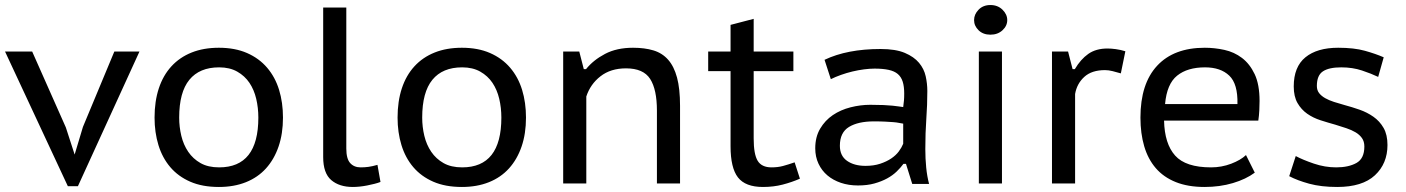

<svg xmlns="http://www.w3.org/2000/svg" viewBox="-20 -730 5595 764"><path d="M242 -223 277 -115 310 -225 435 -525H535L290 11H250L0 -525H108Z M595 -262Q595 -327 612 -378.5Q629 -430 662 -466Q695 -502 742.5 -521Q790 -540 851 -540Q915 -540 963 -519Q1011 -498 1043 -460.5Q1075 -423 1090.5 -372.5Q1106 -322 1106 -262Q1106 -198 1088.5 -147Q1071 -96 1038.5 -60Q1006 -24 958.5 -5Q911 14 851 14Q785 14 737 -7Q689 -28 657.5 -65Q626 -102 610.5 -152.5Q595 -203 595 -262ZM693 -262Q693 -225 701.5 -189.5Q710 -154 729 -126Q748 -98 778 -81Q808 -64 852 -64Q1008 -64 1008 -262Q1008 -301 999.5 -337Q991 -373 972.5 -400.5Q954 -428 924 -445Q894 -462 852 -462Q774 -462 733.5 -412.5Q693 -363 693 -262Z M1358 -139Q1358 -98 1373.5 -81Q1389 -64 1415 -64Q1431 -64 1446 -66Q1461 -68 1482 -74L1494 -6Q1484 -2 1470 1.5Q1456 5 1441 8Q1426 11 1411 12.5Q1396 14 1384 14Q1330 14 1298 -13.5Q1266 -41 1266 -105V-700H1358Z M1562 -262Q1562 -327 1579 -378.5Q1596 -430 1629 -466Q1662 -502 1709.5 -521Q1757 -540 1818 -540Q1882 -540 1930 -519Q1978 -498 2010 -460.5Q2042 -423 2057.5 -372.5Q2073 -322 2073 -262Q2073 -198 2055.5 -147Q2038 -96 2005.5 -60Q1973 -24 1925.5 -5Q1878 14 1818 14Q1752 14 1704 -7Q1656 -28 1624.5 -65Q1593 -102 1577.5 -152.5Q1562 -203 1562 -262ZM1660 -262Q1660 -225 1668.5 -189.5Q1677 -154 1696 -126Q1715 -98 1745 -81Q1775 -64 1819 -64Q1975 -64 1975 -262Q1975 -301 1966.5 -337Q1958 -373 1939.5 -400.5Q1921 -428 1891 -445Q1861 -462 1819 -462Q1741 -462 1700.5 -412.5Q1660 -363 1660 -262Z M2594 0V-290Q2594 -374 2567 -416Q2540 -458 2471 -458Q2410 -458 2369.5 -426.5Q2329 -395 2313 -346V0H2221V-525H2285L2303 -455H2312Q2341 -491 2387.5 -515.5Q2434 -540 2499 -540Q2545 -540 2580 -529.5Q2615 -519 2638.5 -492.5Q2662 -466 2674 -421.5Q2686 -377 2686 -309V0Z M2798 -525H2887V-631L2979 -655V-525H3137V-447H2979V-179Q2979 -116 2995 -90Q3011 -64 3050 -64Q3075 -64 3095.5 -69.5Q3116 -75 3142 -84L3163 -19Q3131 -5 3094.5 4.5Q3058 14 3016 14Q2946 14 2916.5 -24Q2887 -62 2887 -148V-447H2798Z M3261 -492Q3351 -535 3484 -535Q3544 -535 3580.5 -519.5Q3617 -504 3637 -480Q3657 -456 3663.5 -426.5Q3670 -397 3670 -368Q3670 -313 3666 -257.5Q3662 -202 3662 -137Q3662 -99 3665.5 -63.5Q3669 -28 3677 2H3610L3585 -78H3575Q3564 -63 3548 -47.5Q3532 -32 3510 -20Q3488 -8 3459.5 0Q3431 8 3394 8Q3357 8 3326 -2.5Q3295 -13 3272.5 -32Q3250 -51 3237 -78.5Q3224 -106 3224 -140Q3224 -185 3243.5 -218Q3263 -251 3294 -272Q3325 -293 3364.5 -303Q3404 -313 3443 -313Q3474 -313 3495.5 -312Q3517 -311 3531.5 -309.5Q3546 -308 3556 -306.5Q3566 -305 3574 -304Q3576 -319 3577 -330Q3578 -341 3578 -358Q3578 -386 3572 -405Q3566 -424 3552.5 -435.5Q3539 -447 3516 -452Q3493 -457 3460 -457Q3441 -457 3418 -454Q3395 -451 3372 -445.5Q3349 -440 3326.5 -432Q3304 -424 3286 -415ZM3574 -238Q3566 -239 3557 -241Q3548 -243 3534.5 -244Q3521 -245 3502.5 -246Q3484 -247 3457 -247Q3395 -247 3358.5 -225Q3322 -203 3322 -150Q3322 -110 3350.5 -90Q3379 -70 3424 -70Q3457 -70 3482.5 -78.5Q3508 -87 3526.5 -99.5Q3545 -112 3556.5 -127.5Q3568 -143 3574 -158Z M3875 -525H3967V0H3875ZM3856 -650Q3856 -673 3874 -691.5Q3892 -710 3921 -710Q3950 -710 3969 -691.5Q3988 -673 3988 -650Q3988 -627 3969 -609.5Q3950 -592 3921 -592Q3892 -592 3874 -609.5Q3856 -627 3856 -650Z M4440 -438Q4423 -443 4407 -447Q4391 -451 4377 -451Q4324 -451 4294.5 -424Q4265 -397 4258 -356V0H4166V-525H4230L4248 -455H4257Q4280 -494 4310.5 -515.5Q4341 -537 4387 -537Q4401 -537 4420 -534.5Q4439 -532 4458 -526Z M4973 -43Q4938 -17 4886 -1.5Q4834 14 4773 14Q4707 14 4658.5 -5.5Q4610 -25 4579 -61Q4548 -97 4533 -148Q4518 -199 4518 -262Q4518 -397 4584.5 -468.5Q4651 -540 4774 -540Q4813 -540 4852 -531.5Q4891 -523 4922 -499.5Q4953 -476 4972.5 -435Q4992 -394 4992 -328Q4992 -312 4991 -291Q4990 -270 4987 -250H4612Q4614 -158 4656 -111Q4698 -64 4799 -64Q4841 -64 4879 -78.5Q4917 -93 4938 -113ZM4904 -316Q4906 -396 4871.5 -429Q4837 -462 4775 -462Q4705 -462 4664 -429Q4623 -396 4616 -316Z M5409 -147Q5409 -167 5399.5 -180.5Q5390 -194 5374 -203.5Q5358 -213 5337 -220Q5316 -227 5293 -234Q5264 -242 5234.5 -251.5Q5205 -261 5181.5 -277.5Q5158 -294 5143 -320Q5128 -346 5128 -386Q5128 -464 5174.5 -502Q5221 -540 5305 -540Q5368 -540 5411 -528Q5454 -516 5486 -502L5464 -424Q5437 -437 5399.5 -449.5Q5362 -462 5317 -462Q5268 -462 5244 -446Q5220 -430 5220 -388Q5220 -371 5229 -359.5Q5238 -348 5253 -339.5Q5268 -331 5288 -324.5Q5308 -318 5330 -312Q5360 -304 5390 -293.5Q5420 -283 5445 -265.5Q5470 -248 5485.5 -221Q5501 -194 5501 -153Q5501 -79 5451 -32.5Q5401 14 5301 14Q5237 14 5189.5 1Q5142 -12 5110 -29L5136 -109Q5164 -94 5208 -79Q5252 -64 5297 -64Q5346 -64 5377.5 -81.5Q5409 -99 5409 -147Z"/></svg>

Font: PT Sans Caption
Style: Regular
Weight: 400
Designer: A.Korolkova, O.Umpeleva, V.Yefimov
Foundry: ParaType Ltd
Version: Version 2.004W OFL